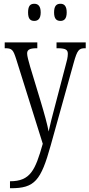

<svg xmlns="http://www.w3.org/2000/svg" viewBox="-20 -761 475 1019"><path d="M301 -650C320 -650 334 -661 334 -695C334 -730 320 -741 301 -741C280 -741 267 -730 267 -695C267 -661 280 -650 301 -650ZM162 -650C181 -650 196 -661 196 -695C196 -730 181 -741 162 -741C141 -741 129 -730 129 -695C129 -661 141 -650 162 -650ZM33 201V238H38C164 238 197 198 249 11L371 -427C390 -496 399 -505 432 -505H435V-536H280V-505H290C330 -504 340 -496 340 -475C340 -458 335 -437 328 -413L273 -203C258 -147 246 -100 238 -63C232 -98 216 -156 194 -229L140 -407C131 -439 124 -463 124 -477C124 -495 134 -505 175 -505H178V-536H5V-505H7C44 -505 50 -497 66 -447L207 2C167 143 141 201 33 201Z"/></svg>

Font: Noto Serif Myanmar ExtraCondensed Light
Style: Regular
Weight: 300
Width: 2
Designer: Ben Mitchell and the Monotype Design Team
Foundry: Monotype Imaging Inc.
Version: Version 2.106